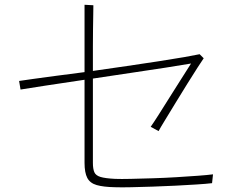

<svg xmlns="http://www.w3.org/2000/svg" viewBox="-20 -797 1040 804"><path d="M872 -67 868 -30Q843 -27 803 -24.5Q763 -22 715.5 -19.5Q668 -17 619.5 -15.5Q571 -14 529.5 -13Q488 -12 461 -13Q413 -14 385 -22Q357 -30 345.5 -52Q334 -74 334 -115V-463Q241 -449 167.5 -438Q94 -427 66 -422L60 -458Q79 -461 119 -466.5Q159 -472 215 -479.5Q271 -487 334 -495V-777L371 -775Q371 -765 370.5 -737.5Q370 -710 369.5 -674Q369 -638 369 -602V-500Q440 -510 511 -520.5Q582 -531 644.5 -540.5Q707 -550 752.5 -558Q798 -566 816 -570L833 -553Q827 -545 808.5 -516Q790 -487 765.5 -448Q741 -409 716.5 -368.5Q692 -328 672 -295.5Q652 -263 644 -248L611 -266Q623 -283 644 -316Q665 -349 690 -389Q715 -429 739 -466.5Q763 -504 780 -531Q739 -524 672 -513.5Q605 -503 526 -491.5Q447 -480 369 -468V-115Q369 -90 375 -76Q381 -62 401 -56Q421 -50 462 -48Q486 -47 528 -48Q570 -49 619.5 -50.5Q669 -52 718.5 -55Q768 -58 808.5 -61Q849 -64 872 -67Z"/></svg>

Font: Zen Kaku Gothic Antique Light
Style: Regular
Weight: 300
Designer: Yoshimichi Ohira
Foundry: Positype
Version: Version 1.001